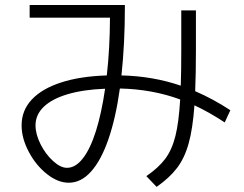

<svg xmlns="http://www.w3.org/2000/svg" viewBox="-20 -727 978 768"><path d="M66.4 -225.6Q66.4 -285.2 106.9 -328.6Q147.5 -372.1 223.9 -397Q300.3 -421.9 407.2 -425.3Q419.4 -532.2 419.9 -656.2H98.6V-707H479.5V-698.2Q479.5 -552.2 465.8 -425.3Q591.8 -422.4 703.1 -384.3Q705.1 -440.9 705.1 -529.3V-685.5H763.7V-526.4Q763.7 -433.6 760.7 -362.3Q833 -331.1 901.4 -286.1L878.9 -237.3Q814.9 -279.3 757.8 -305.7Q751 -211.9 734.6 -153.3Q718.3 -94.7 688.2 -55.2Q658.2 -15.6 606.4 20.5L565.4 -22.5Q613.8 -55.7 640.6 -91.3Q667.5 -127 681.4 -181.9Q695.3 -236.8 700.7 -329.1Q589.8 -370.1 459.5 -373Q442.9 -254.4 413.6 -169.9Q384.3 -85.4 344.2 -40.8Q304.2 3.9 254.9 3.9Q211.4 3.9 167.5 -31Q123.5 -65.9 95 -119.9Q66.4 -173.8 66.4 -225.6ZM248 -55.7Q282.2 -55.7 311.8 -93.8Q341.3 -131.8 363.8 -203.1Q386.2 -274.4 400.4 -372.1Q313 -368.7 250.5 -350.1Q188 -331.5 155 -299.8Q122.1 -268.1 122.1 -225.6Q122.1 -189.9 142.3 -149.9Q162.6 -109.9 192.4 -82.8Q222.2 -55.7 248 -55.7Z"/></svg>

Font: Pretendard Light
Style: Regular
Weight: 300
Designer: Base glyphs from Inter by Rasmus Andersson; Hangeul glyphs from Noto Sans CJK(Source Han Sans) by Jang Soo-young and Kan
Foundry: Kil Hyung-jin
Version: Version 1.309